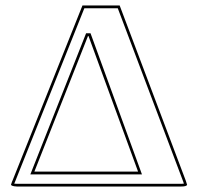

<svg xmlns="http://www.w3.org/2000/svg" viewBox="-20 -678 736 698"><path d="M415 -658.2 655.8 -20Q659.7 -7.8 660.2 -5.9Q657.7 0 639.2 0H41Q21 -1 20 -6.8Q20 -7.8 23.9 -18.1Q24.4 -19.5 24.9 -20L279.8 -658.2ZM299.8 -546.9 105 -54.2H481.9L301.8 -546.9ZM408.2 -647.9H286.6L34.2 -16.1Q32.7 -12.2 31.7 -10.3Q35.6 -9.8 41 -9.8H639.2Q645.5 -9.8 648.4 -10.3Q647.9 -11.7 646.5 -16.6ZM293 -557.1H309.1L496.1 -43.9H90.3Z"/></svg>

Font: Linux Biolinum Outline O
Style: Bold
Weight: 700
Designer: Philipp H. Poll
Foundry: Philipp H. Poll
Version: Version 0.9.2